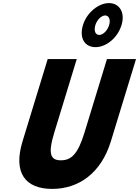

<svg xmlns="http://www.w3.org/2000/svg" viewBox="-20 -1207 900 1242"><path d="M516.8 -1045C491.1 -961 527.8 -902 597.8 -902C666.3 -902 740.5 -961 766.2 -1045C791.5 -1128 751.2 -1187 684.9 -1187C619.3 -1187 542.2 -1128 516.8 -1045ZM597 -1045C607.4 -1079 636.4 -1107 660.4 -1107C685.2 -1107 696.4 -1079 686 -1045C675.3 -1010 647.4 -981 621.9 -981C595.7 -981 586.3 -1010 597 -1045ZM859.9 -825H671.9L526.1 -348C483.9 -210 441 -170 374 -170C306.9 -170 288.5 -210 330.7 -348L476.5 -825H288.5L125.9 -293C63.5 -89 143.7 15 317.4 15C491.1 15 634.9 -89 697.3 -293Z"/></svg>

Font: Hussar
Style: BdSuprConOblThree
Weight: 700
Foundry: Cannot Into Space Fonts
Version: Version 2.00